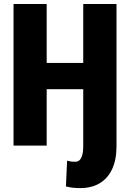

<svg xmlns="http://www.w3.org/2000/svg" viewBox="-20 -731 652 964"><path d="M47.9 -710.9H214.4V-415H397.9V-710.9H564.9V3.4Q564.9 71.3 543 118.2Q521 165 480.2 189.2Q439.5 213.4 382.8 213.4Q364.3 213.4 347.7 211.7Q331.1 210 311 205.1L316.9 75.7Q329.1 78.6 335.9 79.8Q342.8 81.1 358.4 81.1Q371.1 81.1 379.9 72.5Q388.7 64 393.3 46.6Q397.9 29.3 397.9 3.4V-283.2H214.4V0H47.9Z"/></svg>

Font: Roboto Condensed Black
Style: Regular
Weight: 900
Designer: Christian Robertson
Foundry: Google
Version: Version 3.008; 2023